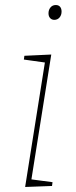

<svg xmlns="http://www.w3.org/2000/svg" viewBox="-20 -742 303 764"><path d="M80 2 160 -502 168 -492 75 -505 77 -520 184 -525 104 -22 99 -29 189 -17 187 -2ZM196 -663Q186 -663 179.5 -670Q173 -677 173 -689Q173 -703 181 -712.5Q189 -722 202 -722Q213 -722 219 -715Q225 -708 225 -696Q225 -682 217 -672.5Q209 -663 196 -663Z"/></svg>

Font: Bitter Thin
Style: Italic
Weight: 100
Italic angle: -9°
Designer: Sol Matas, and Bitter project Authors
Foundry: Sol Matas
Version: Version 2.002